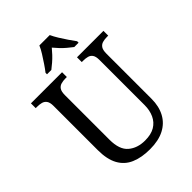

<svg xmlns="http://www.w3.org/2000/svg" viewBox="-264 -1056 1191 1191"><g transform="rotate(-45 332.0 -460.5)"><path d="M335 10Q262 10 209.5 -12.5Q157 -35 129.5 -85Q102 -135 102 -216V-604Q102 -634 91.5 -648.5Q81 -663 64 -667.5Q47 -672 26 -672H14V-714H287V-672H275Q254 -672 236.5 -667Q219 -662 209 -647Q199 -632 199 -600V-210Q199 -123 242 -86.5Q285 -50 352 -50Q405 -50 438.5 -70Q472 -90 488.5 -126Q505 -162 505 -207V-604Q505 -634 495 -648.5Q485 -663 468 -667.5Q451 -672 430 -672H418V-714H650V-672H638Q617 -672 600 -667Q583 -662 573 -647Q563 -632 563 -600V-205Q563 -139 537 -90.5Q511 -42 460.5 -16Q410 10 335 10ZM212 -784Q227 -803 244.5 -829Q262 -855 279 -882Q296 -909 305 -931H396Q406 -909 422.5 -882Q439 -855 457 -829Q475 -803 489 -784V-771H451Q434 -784 415.5 -799.5Q397 -815 380.5 -832.5Q364 -850 350 -867Q336 -850 319.5 -832.5Q303 -815 285 -799.5Q267 -784 250 -771H212Z"/></g></svg>

Font: Noto Serif SemiCondensed
Style: Regular
Weight: 400
Width: 4
Designer: Monotype Design Team
Foundry: Monotype Imaging Inc.
Version: Version 2.013